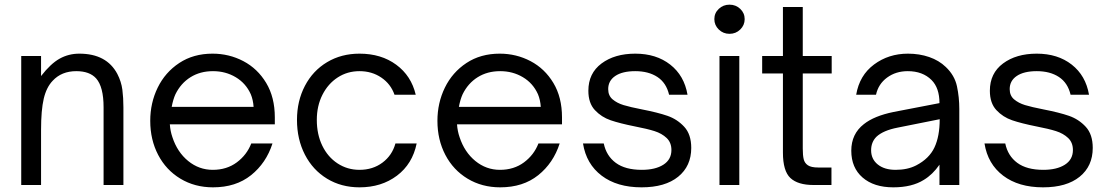

<svg xmlns="http://www.w3.org/2000/svg" viewBox="-20 -793 4754 823"><path d="M71 0V-553H156V-467Q197 -520 235.5 -541.5Q274 -563 320 -563Q437 -563 483 -476Q500 -443 504.5 -408.5Q509 -374 509 -333V0H424V-333Q424 -421 392 -457Q364 -488 307 -488Q244 -488 206 -447Q179 -419 167.5 -370Q156 -321 156 -236V0Z M624 -275Q624 -352 656 -417.5Q688 -483 748.5 -523Q809 -563 891 -563Q962 -563 1023 -531Q1084 -499 1121 -437.5Q1158 -376 1158 -290V-260H708Q710 -231 719 -205Q740 -141 786.5 -103Q833 -65 892 -65Q952 -65 995 -97Q1038 -129 1057 -178H1148Q1121 -94 1056 -42Q991 10 893 10Q815 10 753.5 -27Q692 -64 658 -129Q624 -194 624 -275ZM1067 -335Q1065 -365 1055 -389Q1034 -436 990.5 -462Q947 -488 893 -488Q838 -488 796.5 -462Q755 -436 732 -389Q722 -367 716 -335Z M1253 -279Q1253 -360 1287 -425Q1321 -490 1382 -526.5Q1443 -563 1521 -563Q1614 -563 1678.5 -515.5Q1743 -468 1762 -387H1671Q1655 -433 1614.5 -460.5Q1574 -488 1521 -488Q1469 -488 1427.5 -461Q1386 -434 1362 -386.5Q1338 -339 1338 -279Q1338 -217 1361.5 -168.5Q1385 -120 1427 -92.5Q1469 -65 1521 -65Q1578 -65 1619.5 -96Q1661 -127 1675 -178H1766Q1748 -90 1681.5 -40Q1615 10 1521 10Q1443 10 1382 -27Q1321 -64 1287 -130Q1253 -196 1253 -279Z M1855 -275Q1855 -352 1887 -417.5Q1919 -483 1979.5 -523Q2040 -563 2122 -563Q2193 -563 2254 -531Q2315 -499 2352 -437.5Q2389 -376 2389 -290V-260H1939Q1941 -231 1950 -205Q1971 -141 2017.5 -103Q2064 -65 2123 -65Q2183 -65 2226 -97Q2269 -129 2288 -178H2379Q2352 -94 2287 -42Q2222 10 2124 10Q2046 10 1984.5 -27Q1923 -64 1889 -129Q1855 -194 1855 -275ZM2298 -335Q2296 -365 2286 -389Q2265 -436 2221.5 -462Q2178 -488 2124 -488Q2069 -488 2027.5 -462Q1986 -436 1963 -389Q1953 -367 1947 -335Z M2479 -178H2568Q2579 -125 2619.5 -95Q2660 -65 2731 -65Q2789 -65 2823.5 -87Q2858 -109 2858 -150Q2858 -182 2837.5 -201.5Q2817 -221 2785.5 -231Q2754 -241 2702 -251Q2637 -264 2597.5 -277.5Q2558 -291 2530 -321Q2502 -351 2502 -404Q2502 -479 2558.5 -521Q2615 -563 2703 -563Q2793 -563 2853 -516Q2913 -469 2927 -387H2848Q2836 -438 2798 -463Q2760 -488 2703 -488Q2648 -488 2617.5 -467.5Q2587 -447 2587 -411Q2587 -383 2606 -367Q2625 -351 2653 -342.5Q2681 -334 2732 -324Q2799 -311 2841 -296.5Q2883 -282 2913 -249.5Q2943 -217 2943 -159Q2943 -81 2887 -35.5Q2831 10 2730 10Q2625 10 2559 -40Q2493 -90 2479 -178Z M3149 0H3064V-553H3149ZM3042 -711Q3042 -737 3061 -755Q3080 -773 3107 -773Q3134 -773 3153 -755Q3172 -737 3172 -711Q3172 -685 3153 -666.5Q3134 -648 3107 -648Q3080 -648 3061 -666.5Q3042 -685 3042 -711Z M3467 0Q3400 0 3368 -30Q3336 -60 3336 -139V-478H3247V-553H3336V-763H3421V-553H3545V-478H3421V-156Q3421 -127 3425 -110.5Q3429 -94 3443 -84.5Q3457 -75 3487 -75H3544V0Z M3629 -147Q3629 -219 3683 -261Q3727 -296 3810 -313L4007 -351Q4007 -416 3973 -450Q3935 -488 3871 -488Q3820 -488 3782.5 -460.5Q3745 -433 3735 -387H3650Q3664 -470 3726.5 -516.5Q3789 -563 3872 -563Q3921 -563 3963 -548.5Q4005 -534 4034 -506Q4072 -470 4082 -423Q4092 -376 4092 -326V0H4007V-87Q3978 -45 3940 -22Q3889 10 3809 10Q3726 10 3677.5 -32Q3629 -74 3629 -147ZM3907 -84Q3963 -113 3985.5 -161Q4008 -209 4008 -282L3828 -246Q3766 -234 3737 -207Q3714 -184 3714 -149Q3714 -111 3742.5 -88Q3771 -65 3819 -65Q3870 -65 3907 -84Z M4200 -178H4289Q4300 -125 4340.5 -95Q4381 -65 4452 -65Q4510 -65 4544.5 -87Q4579 -109 4579 -150Q4579 -182 4558.5 -201.5Q4538 -221 4506.5 -231Q4475 -241 4423 -251Q4358 -264 4318.5 -277.5Q4279 -291 4251 -321Q4223 -351 4223 -404Q4223 -479 4279.5 -521Q4336 -563 4424 -563Q4514 -563 4574 -516Q4634 -469 4648 -387H4569Q4557 -438 4519 -463Q4481 -488 4424 -488Q4369 -488 4338.5 -467.5Q4308 -447 4308 -411Q4308 -383 4327 -367Q4346 -351 4374 -342.5Q4402 -334 4453 -324Q4520 -311 4562 -296.5Q4604 -282 4634 -249.5Q4664 -217 4664 -159Q4664 -81 4608 -35.5Q4552 10 4451 10Q4346 10 4280 -40Q4214 -90 4200 -178Z"/></svg>

Font: Open Sauce One
Style: Regular
Weight: 400
Designer: Alfredo Marco Pradil
Foundry: Creative Sauce Fz LLC
Version: Version 1.477